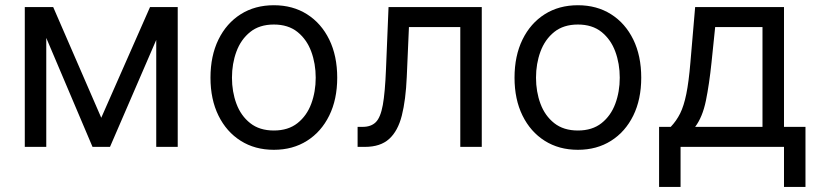

<svg xmlns="http://www.w3.org/2000/svg" viewBox="-20 -573 3196 749"><path d="M375 -113.6 565.3 -545.5H673.3V0H589.5V-417.3L409.1 0H340.9L160.5 -425.1V0H76.7V-545.5H187.5Z M1048.3 11.4Q974.4 11.4 918.9 -23.8Q863.3 -58.9 832.2 -122.2Q801.1 -185.4 801.1 -269.9Q801.1 -355.1 832.2 -418.7Q863.3 -482.2 918.9 -517.4Q974.4 -552.6 1048.3 -552.6Q1122.2 -552.6 1177.7 -517.4Q1233.3 -482.2 1264.4 -418.7Q1295.5 -355.1 1295.5 -269.9Q1295.5 -185.4 1264.4 -122.2Q1233.3 -58.9 1177.7 -23.8Q1122.2 11.4 1048.3 11.4ZM1048.3 -63.9Q1104.4 -63.9 1140.6 -92.7Q1176.8 -121.4 1194.2 -168.3Q1211.6 -215.2 1211.6 -269.9Q1211.6 -324.6 1194.2 -371.8Q1176.8 -419 1140.6 -448.2Q1104.4 -477.3 1048.3 -477.3Q992.2 -477.3 956 -448.2Q919.7 -419 902.3 -371.8Q884.9 -324.6 884.9 -269.9Q884.9 -215.2 902.3 -168.3Q919.7 -121.4 956 -92.7Q992.2 -63.9 1048.3 -63.9Z M1375 0V-78.1H1394.9Q1427.6 -78.1 1446 -96.4Q1464.5 -114.7 1473.4 -163.5Q1482.2 -212.4 1485.8 -304L1495.7 -545.5H1859.4V0H1775.6V-467.3H1575.3L1566.8 -272.7Q1562.9 -183.2 1547.6 -122.5Q1532.3 -61.8 1498 -30.9Q1463.8 0 1403.4 0Z M2234.4 11.4Q2160.5 11.4 2104.9 -23.8Q2049.4 -58.9 2018.3 -122.2Q1987.2 -185.4 1987.2 -269.9Q1987.2 -355.1 2018.3 -418.7Q2049.4 -482.2 2104.9 -517.4Q2160.5 -552.6 2234.4 -552.6Q2308.2 -552.6 2363.8 -517.4Q2419.4 -482.2 2450.5 -418.7Q2481.5 -355.1 2481.5 -269.9Q2481.5 -185.4 2450.5 -122.2Q2419.4 -58.9 2363.8 -23.8Q2308.2 11.4 2234.4 11.4ZM2234.4 -63.9Q2290.5 -63.9 2326.7 -92.7Q2362.9 -121.4 2380.3 -168.3Q2397.7 -215.2 2397.7 -269.9Q2397.7 -324.6 2380.3 -371.8Q2362.9 -419 2326.7 -448.2Q2290.5 -477.3 2234.4 -477.3Q2178.3 -477.3 2142 -448.2Q2105.8 -419 2088.4 -371.8Q2071 -324.6 2071 -269.9Q2071 -215.2 2088.4 -168.3Q2105.8 -121.4 2142 -92.7Q2178.3 -63.9 2234.4 -63.9Z M2551.1 156.2V-78.1H2596.6Q2618.6 -101.2 2633.2 -130.3Q2647.7 -159.4 2657.3 -206.3Q2666.9 -253.2 2673.3 -329.5L2691.8 -545.5H3038.4V-78.1H3122.2V156.2H3038.4V0H2634.9V156.2ZM2691.8 -78.1H2954.5V-467.3H2769.9L2755.7 -329.5Q2746.8 -244 2733.7 -180Q2720.5 -116.1 2691.8 -78.1Z"/></svg>

Font: Inter Zeller
Style: Regular
Weight: 400
Designer: Rasmus Andersson; Joe Bland
Foundry: zeller
Version: Version 3.015;git-dec3a8cb1